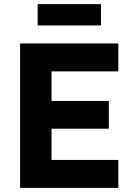

<svg xmlns="http://www.w3.org/2000/svg" viewBox="-20 -908 647 928"><path d="M77 0V-698H552V-563H229V-420H506V-286H229V-135H552V0ZM162 -888H468V-785H162Z"/></svg>

Font: Plexus Sans Bold
Style: Regular
Weight: 700
Version: Version 2.001;PS 002.001;hotconv 1.0.70;makeotf.lib2.5.58329